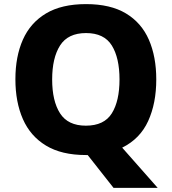

<svg xmlns="http://www.w3.org/2000/svg" viewBox="-20 -745 836 935"><path d="M741 -358Q741 -242 701.5 -155.5Q662 -69 575 -26L748 170H533L407 10H398Q280 10 204 -36Q128 -82 91.5 -165Q55 -248 55 -359Q55 -470 91.5 -552Q128 -634 204 -679.5Q280 -725 399 -725Q518 -725 593.5 -679.5Q669 -634 705 -551.5Q741 -469 741 -358ZM234 -358Q234 -253 272.5 -193Q311 -133 398 -133Q487 -133 524.5 -193Q562 -253 562 -358Q562 -463 524.5 -523.5Q487 -584 399 -584Q311 -584 272.5 -523.5Q234 -463 234 -358Z"/></svg>

Font: Noto Sans Sinhala UI ExtraBold
Style: Regular
Weight: 800
Designer: Jelle Bosma - Monotype Design Team
Foundry: Monotype Imaging Inc.
Version: Version 2.006; ttfautohint (v1.8.4.7-5d5b)